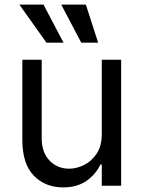

<svg xmlns="http://www.w3.org/2000/svg" viewBox="-20 -804 621 831"><path d="M420.5 -223V-545.5H504.3V0H420.5V-92.3H414.8Q395.6 -50.8 355.1 -21.8Q314.6 7.1 252.8 7.1Q176.1 7.1 126.4 -43.7Q76.7 -94.5 76.7 -198.9V-545.5H160.5V-204.5Q160.5 -144.9 194.1 -109.4Q227.6 -73.9 279.8 -73.9Q311.1 -73.9 343.6 -89.8Q376.1 -105.8 398.3 -138.8Q420.5 -171.9 420.5 -223ZM331.7 -619.3 245 -784.1H351.6L404.8 -619.3ZM181.1 -619.3 63.9 -784.1H168.3L255 -619.3Z"/></svg>

Font: Inter Zeller
Style: Regular
Weight: 400
Designer: Rasmus Andersson; Joe Bland
Foundry: zeller
Version: Version 3.015;git-dec3a8cb1